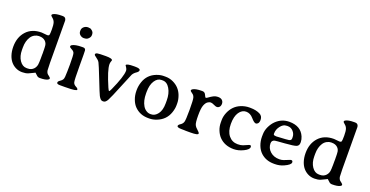

<svg xmlns="http://www.w3.org/2000/svg" viewBox="-30 -1395 4018 2085"><g transform="rotate(20 1979.0 -352.0)"><path d="M366.2 -334.5Q366.2 -374 340.8 -397.7Q315.4 -421.4 273.4 -421.4H264.2Q242.2 -421.4 217.3 -408.2Q192.4 -395 176.3 -370.1Q144 -320.3 144 -246.6V-217.8Q144 -144.5 177 -96.7Q210 -48.8 257.3 -48.8H271.5Q313 -48.8 339.4 -77.1Q365.7 -105.5 365.7 -149.4L366.7 -159.7V-169.9L367.7 -195.3Q367.7 -218.8 367.7 -242.2L368.2 -257.8V-272.9L367.7 -278.3V-304.2L367.2 -309.1V-319.3Q366.2 -329.1 366.2 -334.5ZM326.2 -696.8Q356.4 -714.4 424.8 -714.4H436.5Q470.7 -714.4 475.6 -677.7Q477.1 -666.5 477.1 -398.7Q477.1 -130.9 481 -104.7Q484.9 -78.6 499.5 -64Q502.4 -61 518.3 -49.1Q534.2 -37.1 534.2 -28.1Q534.2 -19 520.5 -11.7Q492.7 3.4 429.7 3.4Q407.7 3.4 394.5 -9.8Q368.7 -35.6 366.5 -35.6Q364.3 -35.6 344.2 -24.4Q324.2 -13.2 296.1 -1.7Q268.1 9.8 226.6 9.8Q185.1 9.8 149.9 -8.3Q85 -41.5 58.6 -118.2Q43 -164.1 43 -218.8Q43 -329.1 106.2 -398.4Q169.4 -467.8 280.8 -467.8L344.7 -461.9Q364.3 -461.9 368.7 -472.7Q373 -483.4 373 -537.1Q373 -590.8 364.7 -616Q356.4 -641.1 335.7 -657.5Q314.9 -673.8 314.9 -682.1Q314.9 -690.4 326.2 -696.8Z M802.7 -627Q802.7 -605.5 784.4 -587.2Q766.1 -568.8 748 -568.8Q744.1 -567.9 741.7 -567.9L731 -566.9Q706.5 -566.9 687.3 -583Q668 -599.1 668 -624.5V-633.3Q668 -658.7 688.2 -676Q708.5 -693.4 734.9 -693.4H737.3L753.9 -691.4Q769 -691.4 785.4 -675Q801.8 -658.7 801.8 -642.1L802.7 -637.7ZM632.3 -449.2Q668 -470.7 745.1 -470.7H759.3Q785.6 -470.7 789.1 -446.3Q791 -433.1 791 -268.8Q791 -104.5 797.9 -80.3Q804.7 -56.2 830.6 -43.2Q856.4 -30.3 856.4 -17.1Q856.4 1.5 735.4 1.5L720.7 2H661.1Q625.5 2 625.5 -15.6Q625.5 -30.3 647.2 -43.9Q668.9 -57.6 677.2 -74.2Q686.5 -92.3 686.5 -158.7L687 -174.3V-189.5L687.5 -212.4V-227.5L688 -242.7Q688 -358.4 680.4 -377.7Q672.9 -397 647.5 -409.2Q622.1 -421.4 622.1 -432.1Q622.1 -442.9 632.3 -449.2Z M1166.5 6.3H1155.3Q1132.3 6.3 1109.9 -36.1Q1098.6 -57.6 1041 -204.6Q983.4 -351.6 970.7 -374.3Q958 -397 931.2 -414.8Q904.3 -432.6 904.3 -441.9Q904.3 -457 925.8 -461.4Q947.3 -465.8 1023.9 -465.8Q1100.6 -465.8 1100.6 -443.8Q1100.6 -442.4 1095.2 -428Q1089.8 -413.6 1089.8 -396.5Q1089.8 -329.6 1166 -153.3Q1180.2 -121.1 1186 -121.1Q1191.9 -121.1 1205.1 -150.4Q1283.7 -324.2 1283.7 -391.6Q1283.7 -408.2 1271 -426.8Q1258.3 -445.3 1258.3 -445.8Q1258.3 -466.8 1349.1 -466.8H1360.8Q1420.4 -466.8 1420.4 -446.3Q1420.4 -428.7 1394.5 -411.9Q1368.7 -395 1355 -370.1Q1348.6 -358.9 1290 -213.6Q1231.4 -68.4 1210.9 -31Q1190.4 6.3 1166.5 6.3Z M1571.8 -251.5V-233.4Q1571.8 -150.4 1604 -95.7Q1619.1 -69.8 1642.6 -54.7Q1666 -39.6 1689.9 -39.6H1699.7Q1744.1 -39.6 1776.6 -82.8Q1809.1 -126 1809.1 -205.6V-240.2Q1809.1 -318.8 1776.6 -373.8Q1744.1 -428.7 1694.3 -428.7H1679.2Q1634.3 -428.7 1603 -380.4Q1571.8 -332 1571.8 -251.5ZM1926.8 -249.5V-225.1Q1926.8 -186.5 1911.1 -140.6Q1878.4 -44.9 1780.8 -6.8Q1738.3 9.8 1698.7 9.8H1682.6Q1589.4 9.8 1526.9 -52.7Q1498.5 -81.1 1481 -127.4Q1463.4 -173.8 1463.4 -226.1V-234.4Q1463.4 -281.7 1480 -330.1Q1512.2 -424.3 1606.4 -460.9Q1648.9 -477.5 1688 -477.5H1712.4Q1755.9 -477.5 1797.9 -458Q1877.4 -420.9 1908.7 -339.8Q1926.8 -292 1926.8 -249.5Z M2257.8 -19Q2257.8 0 2169.4 0H2117.7L2097.2 -1L2066.4 -1.5Q2014.6 -1.5 2014.6 -20Q2014.6 -33.2 2037.8 -48.1Q2061 -63 2069.1 -86.7Q2077.1 -110.4 2077.1 -226.6Q2077.1 -342.8 2069.6 -367.7Q2062 -392.6 2045.9 -403.3Q2017.1 -422.4 2017.1 -431.2Q2017.1 -439.9 2027.3 -446.8Q2057.6 -467.3 2129.9 -467.3H2139.2Q2167 -467.3 2178.7 -439.2Q2190.4 -411.1 2197.8 -411.1Q2205.1 -411.1 2222.9 -424.8Q2240.7 -438.5 2265.9 -452.1Q2291 -465.8 2321.8 -465.8Q2352.5 -465.8 2368.9 -450Q2385.3 -434.1 2385.3 -409.2Q2384.8 -383.8 2372.1 -371.1Q2359.4 -358.4 2344.7 -358.4Q2330.1 -358.4 2306.2 -370.4Q2282.2 -382.3 2266.1 -382.3Q2250 -382.3 2231 -368.9Q2211.9 -355.5 2198.5 -321Q2185.1 -286.6 2185.1 -203.4Q2185.1 -120.1 2196.8 -95.9Q2208.5 -71.8 2233.2 -51.8Q2257.8 -31.7 2257.8 -19Z M2803.2 -335Q2782.7 -335 2746.3 -377.4Q2710 -419.9 2662.4 -419.9Q2614.7 -419.9 2582.5 -372.8Q2550.3 -325.7 2550.3 -239.3Q2550.3 -152.8 2590.1 -104.2Q2629.9 -55.7 2693.8 -55.7Q2729 -55.7 2752.7 -64.5Q2776.4 -73.2 2796.6 -83.3Q2816.9 -93.3 2825.2 -93.3Q2839.4 -93.3 2839.4 -74.7Q2839.4 -46.4 2782.2 -18.6Q2725.1 9.3 2671.4 9.3Q2566.9 9.3 2503.4 -56.2Q2477.5 -83 2460 -125.2Q2442.4 -167.5 2442.4 -215.8V-239.7Q2442.4 -240.7 2442.4 -242.2Q2442.4 -243.2 2442.4 -244.1Q2442.4 -286.6 2461.4 -332Q2499 -420.9 2582.5 -455.1Q2630.9 -474.6 2678.7 -474.6H2689.9Q2755.9 -474.6 2801.8 -451.7Q2838.9 -433.1 2838.9 -389.6Q2838.9 -360.8 2827.4 -347.9Q2815.9 -335 2803.2 -335Z M3230 -317.4V-332.5Q3230 -368.7 3204.1 -397.7Q3178.2 -426.8 3140.6 -426.8H3131.3Q3124.5 -425.8 3122.1 -425.8Q3087.9 -425.8 3057.4 -386.7Q3026.9 -347.7 3026.9 -303.2V-296.9Q3026.9 -281.2 3045.4 -281.2Q3052.7 -279.8 3053.2 -279.8L3064.5 -279.3H3067.4L3070.8 -279.8L3165 -285.2L3182.6 -287.1Q3230 -287.1 3230 -317.4ZM3026.9 -188Q3026.9 -132.3 3068.8 -94.7Q3110.8 -57.1 3175.3 -57.1Q3201.2 -57.1 3222.4 -64.7Q3243.7 -72.3 3268.8 -83Q3293.9 -93.8 3300.3 -93.8Q3319.8 -93.8 3319.8 -72.8Q3319.8 -44.4 3247.6 -12.2Q3200.7 8.8 3147 8.8H3136.2Q3044.4 8.8 2983.9 -46.9Q2951.2 -77.1 2933.1 -124.3Q2915 -171.4 2915 -225.6L2915.5 -236.8V-248Q2915.5 -294.9 2937 -340.3Q2959 -385.7 2989.3 -415Q3053.2 -476.6 3141.1 -477.1Q3273.9 -477.1 3317.9 -373.5Q3331.5 -340.8 3331.5 -313.5V-303.7Q3331.5 -270 3303.7 -258.5Q3275.9 -247.1 3172.4 -239.7Q3068.8 -232.4 3060.1 -230Q3026.9 -221.7 3026.9 -188Z M3744.1 -334.5Q3744.1 -374 3718.8 -397.7Q3693.4 -421.4 3651.4 -421.4H3642.1Q3620.1 -421.4 3595.2 -408.2Q3570.3 -395 3554.2 -370.1Q3522 -320.3 3522 -246.6V-217.8Q3522 -144.5 3554.9 -96.7Q3587.9 -48.8 3635.3 -48.8H3649.4Q3690.9 -48.8 3717.3 -77.1Q3743.7 -105.5 3743.7 -149.4L3744.6 -159.7V-169.9L3745.6 -195.3Q3745.6 -218.8 3745.6 -242.2L3746.1 -257.8V-272.9L3745.6 -278.3V-304.2L3745.1 -309.1V-319.3Q3744.1 -329.1 3744.1 -334.5ZM3704.1 -696.8Q3734.4 -714.4 3802.7 -714.4H3814.5Q3848.6 -714.4 3853.5 -677.7Q3855 -666.5 3855 -398.7Q3855 -130.9 3858.9 -104.7Q3862.8 -78.6 3877.4 -64Q3880.4 -61 3896.2 -49.1Q3912.1 -37.1 3912.1 -28.1Q3912.1 -19 3898.4 -11.7Q3870.6 3.4 3807.6 3.4Q3785.6 3.4 3772.5 -9.8Q3746.6 -35.6 3744.4 -35.6Q3742.2 -35.6 3722.2 -24.4Q3702.1 -13.2 3674.1 -1.7Q3646 9.8 3604.5 9.8Q3563 9.8 3527.8 -8.3Q3462.9 -41.5 3436.5 -118.2Q3420.9 -164.1 3420.9 -218.8Q3420.9 -329.1 3484.1 -398.4Q3547.4 -467.8 3658.7 -467.8L3722.7 -461.9Q3742.2 -461.9 3746.6 -472.7Q3751 -483.4 3751 -537.1Q3751 -590.8 3742.7 -616Q3734.4 -641.1 3713.6 -657.5Q3692.9 -673.8 3692.9 -682.1Q3692.9 -690.4 3704.1 -696.8Z"/></g></svg>

Font: Averia Serif Libre
Style: Regular
Weight: 400
Version: Version 1.002